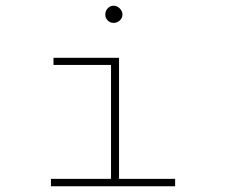

<svg xmlns="http://www.w3.org/2000/svg" viewBox="-20 -651 790 671"><path d="M158 0V-26H368V-424H167V-449H396V-26H592V0ZM377 -571Q365 -571 356.5 -579.5Q348 -588 348 -600Q348 -613 356.5 -622Q365 -631 377 -631Q389 -631 398.5 -621.5Q408 -612 408 -600Q408 -588 398.5 -579.5Q389 -571 377 -571Z"/></svg>

Font: Inconsolata ExtraExpanded ExtraLight
Style: Regular
Weight: 200
Width: 8
Monospace: yes
Designer: Raph Levien, Cyreal, Brenton Simpson
Foundry: Raph Levien, Cyreal, Google
Version: Version 3.100; ttfautohint (v1.8.4.7-5d5b)